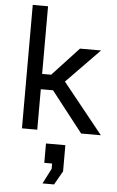

<svg xmlns="http://www.w3.org/2000/svg" viewBox="-66 -770 686 1125"><g transform="rotate(5 277.0 -207.5)"><path d="M428 0 242 -238H170V0H80V-726H170V-328H223L378 -495H502L307 -295L544 0ZM228 76H342V230L296 311H228L274 221V190H228Z"/></g></svg>

Font: Violet Sans
Style: Regular
Weight: 400
Designer: Calvin Waterman
Foundry: Violet Office
Version: Version 1.013